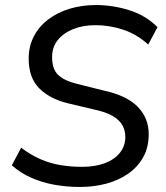

<svg xmlns="http://www.w3.org/2000/svg" viewBox="-20 -734 658 763"><path d="M298 9Q247 9 198 0.5Q149 -8 105.5 -27Q62 -46 27 -77L64 -147Q101 -119 139.5 -102Q178 -85 219.5 -78Q261 -71 306 -71Q358 -71 396.5 -85.5Q435 -100 456.5 -127Q478 -154 478 -190Q478 -216 466 -237Q454 -258 427 -273.5Q400 -289 353 -299L248 -324Q178 -341 136 -383Q94 -425 94 -501Q94 -550 114.5 -589.5Q135 -629 172 -657Q209 -685 257.5 -699.5Q306 -714 361 -714Q428 -714 493.5 -693.5Q559 -673 606 -626L569 -557Q524 -598 469.5 -616Q415 -634 359 -634Q309 -634 270 -618Q231 -602 209 -574Q187 -546 187 -507Q187 -459 211.5 -436Q236 -413 285 -401L389 -375Q483 -355 527 -310Q571 -265 571 -201Q571 -149 549.5 -110Q528 -71 490.5 -44.5Q453 -18 403.5 -4.5Q354 9 298 9Z"/></svg>

Font: Nunito Sans 12pt Medium
Style: Italic
Weight: 500
Italic angle: -9°
Designer: Vernon Adams
Foundry: Vernon Adams
Version: Version 3.101;gftools[0.9.27]